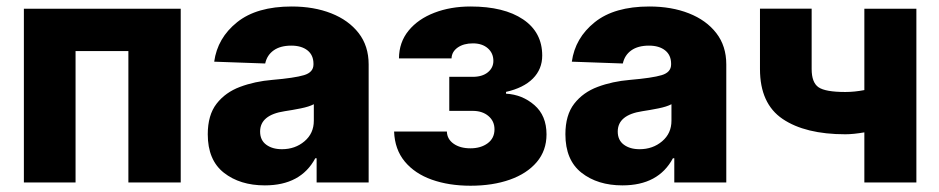

<svg xmlns="http://www.w3.org/2000/svg" viewBox="-20 -573 2948 603"><path d="M55 0V-545.5H547.6V0H383.2V-412.6H217.3V0Z M811.8 9.2Q733.7 9.2 683.1 -30.5Q632.5 -70.3 632.5 -151.3Q632.5 -211.6 660.2 -247.3Q687.9 -283 734 -300.2Q780.2 -317.5 835.2 -322.1Q905.2 -328.1 934.8 -337Q964.5 -345.9 964.5 -370.7V-372.5Q964.5 -399.9 945.7 -414.8Q926.8 -429.7 894.9 -429.7Q860.4 -429.7 839.5 -414.8Q818.5 -399.9 812.9 -373.6L652.7 -379.3Q663 -453.8 724.6 -503.2Q786.2 -552.6 896.3 -552.6Q965.9 -552.6 1020.4 -531.1Q1074.9 -509.6 1106.4 -469.1Q1137.8 -428.6 1137.8 -370.7V0H974.4V-76H970.2Q924.7 9.2 811.8 9.2ZM865.4 -104.4Q907 -104.4 936.3 -129.3Q965.6 -154.1 965.6 -193.9V-245.7Q951 -237.9 924.5 -232.6Q898.1 -227.3 873.9 -223.7Q796.9 -212 796.9 -159.8Q796.9 -132.8 816.1 -118.6Q835.2 -104.4 865.4 -104.4Z M1217.7 -159.8H1383.5Q1384.2 -136 1404.7 -121.6Q1425.1 -107.2 1457.4 -107.2Q1490.1 -107.2 1511.5 -123Q1533 -138.8 1533 -166.9Q1533 -192.5 1514 -208.6Q1495 -224.8 1464.5 -224.8H1391V-331.7H1464.5Q1494.7 -331.7 1512.1 -345.9Q1529.5 -360.1 1529.5 -381.7Q1529.5 -406.2 1511.9 -421.5Q1494.3 -436.8 1465.2 -436.8Q1436.1 -436.8 1417.4 -423.7Q1398.8 -410.5 1398.1 -389.6H1233Q1233.3 -440.3 1263.3 -476.9Q1293.3 -513.5 1344.3 -533Q1395.2 -552.6 1457.7 -552.6Q1562.9 -552.6 1622.9 -512.1Q1682.9 -471.6 1682.9 -398.4Q1682.9 -355.8 1653.6 -326.3Q1624.3 -296.9 1569.2 -284.4V-278.8Q1620.4 -275.9 1658.4 -242.9Q1696.4 -209.9 1696.4 -150.9Q1696.4 -100.1 1665.7 -63.9Q1634.9 -27.7 1581.1 -8.7Q1527.3 10.3 1457.7 10.3Q1389.9 10.3 1336.3 -8.7Q1282.7 -27.7 1251.2 -65.7Q1219.8 -103.7 1217.7 -159.8Z M1935 9.2Q1856.9 9.2 1806.3 -30.5Q1755.7 -70.3 1755.7 -151.3Q1755.7 -211.6 1783.4 -247.3Q1811.1 -283 1857.2 -300.2Q1903.4 -317.5 1958.5 -322.1Q2028.4 -328.1 2058.1 -337Q2087.7 -345.9 2087.7 -370.7V-372.5Q2087.7 -399.9 2068.9 -414.8Q2050.1 -429.7 2018.1 -429.7Q1983.7 -429.7 1962.7 -414.8Q1941.8 -399.9 1936.1 -373.6L1775.9 -379.3Q1786.2 -453.8 1847.8 -503.2Q1909.4 -552.6 2019.5 -552.6Q2089.1 -552.6 2143.6 -531.1Q2198.2 -509.6 2229.6 -469.1Q2261 -428.6 2261 -370.7V0H2097.7V-76H2093.4Q2047.9 9.2 1935 9.2ZM1988.6 -104.4Q2030.2 -104.4 2059.5 -129.3Q2088.8 -154.1 2088.8 -193.9V-245.7Q2074.2 -237.9 2047.8 -232.6Q2021.3 -227.3 1997.2 -223.7Q1920.1 -212 1920.1 -159.8Q1920.1 -132.8 1939.3 -118.6Q1958.5 -104.4 1988.6 -104.4Z M2858 -545.5V0H2694.6V-157.3Q2659.8 -151.3 2634.9 -151.3Q2509.2 -151.3 2438 -199.4Q2366.8 -247.5 2366.8 -356.2V-545.8H2529.1V-356.2Q2529.1 -313.9 2550.6 -299Q2572.1 -284.1 2634.9 -284.1Q2663.7 -284.1 2694.6 -290.1V-545.5Z"/></svg>

Font: Inter UI Extra Bold
Style: Regular
Weight: 800
Designer: Rasmus Andersson
Foundry: rsms
Version: 3.2;8d6f07862